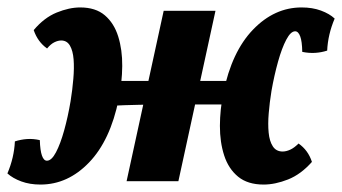

<svg xmlns="http://www.w3.org/2000/svg" viewBox="-45 -487 920 516"><path d="M663.5 9Q620.8 9 595 -12.1Q569.2 -33.2 557.5 -69.1Q545.9 -104.9 546 -148.9Q546.2 -192.8 555.3 -237.5Q577.8 -348.3 635.2 -407.6Q692.5 -467 765.6 -467Q794.7 -467 817.5 -458.6Q840.4 -450.2 854.4 -437.1Q836.3 -394.5 834.3 -351Q818.5 -345.9 801.8 -344.9Q785.1 -343.9 767.3 -347.6Q766.9 -375.8 761.8 -389.3Q756.7 -402.9 748.2 -402.9Q736.3 -402.9 724.4 -380.4Q712.5 -357.9 702.3 -321.5Q692.1 -285.1 684.6 -242.8Q679.6 -211.8 677.2 -182.7Q674.7 -153.6 677 -130.6Q679.2 -107.5 688.2 -93.7Q697.2 -79.8 714.6 -79.8Q724.2 -79.8 735.1 -84.8Q746 -89.8 757.3 -101.3Q783.1 -83.4 793.3 -51.9Q763.8 -18.5 729.1 -4.7Q694.4 9 663.5 9ZM63.7 9Q35.1 9 12.3 0.6Q-10.6 -7.8 -25.1 -20.9Q-7 -63.5 -5 -107Q10.8 -112.1 27.5 -113.3Q44.2 -114.5 62 -110.4Q62.9 -82.2 67.8 -68.7Q72.6 -55.1 81.1 -55.1Q93.5 -55.1 105.4 -77.6Q117.3 -100.1 127.5 -136.8Q137.7 -173.4 144.7 -215.2Q149.7 -246.2 152.1 -275.3Q154.6 -304.4 152.8 -327.4Q151 -350.5 143 -364.3Q135 -378.2 119.4 -378.2Q110.9 -378.2 101.1 -373.4Q91.4 -368.7 81.5 -356.7Q56.3 -374.6 45.6 -406.1Q73.6 -439.5 107.4 -453.3Q141.1 -467 170.5 -467Q211.9 -467 236.7 -445.9Q261.5 -424.8 272.7 -388.9Q283.9 -353.1 283.5 -309.4Q283.1 -265.7 274 -220.5Q251.5 -109.7 194.4 -50.4Q137.3 9 63.7 9ZM295.2 0 394.9 -458H534.1L434.4 0ZM251.2 -202.6 265.8 -269.5H590.4L572.5 -206.2Q490.6 -206.2 432.5 -206.2Q374.3 -206.2 331.4 -205.4Q288.5 -204.6 251.2 -202.6Z"/></svg>

Font: Vollkorn
Style: Italic
Weight: 400
Italic angle: -11°
Designer: Friedrich Althausen
Foundry: Friedrich Althausen
Version: Version 5.001